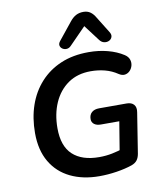

<svg xmlns="http://www.w3.org/2000/svg" viewBox="-101 -1032 938 1122"><g transform="rotate(-10 368.0 -471.0)"><path d="M398 10Q300 10 226 -26Q152 -62 111 -132Q70 -202 70 -303Q70 -393 96 -468Q122 -543 172.5 -598.5Q223 -654 295 -684.5Q367 -715 460 -715Q520 -715 573 -701Q626 -687 666 -661Q686 -648 692 -630Q698 -612 693.5 -594.5Q689 -577 677 -564.5Q665 -552 648 -549Q631 -546 611 -559Q577 -582 537 -592.5Q497 -603 453 -603Q374 -603 318.5 -564.5Q263 -526 233.5 -459.5Q204 -393 204 -308Q204 -202 259 -151Q314 -100 416 -100Q456 -100 493 -107.5Q530 -115 565 -127L532 -73L567 -286H458Q433 -286 418.5 -297Q404 -308 404 -327Q404 -353 420 -367Q436 -381 464 -381H627Q656 -381 670 -365Q684 -349 679 -320L641 -80Q637 -57 626 -42.5Q615 -28 593 -20Q552 -6 500 2Q448 10 398 10ZM365 -770Q353 -757 338.5 -756Q324 -755 313 -762.5Q302 -770 299.5 -782Q297 -794 308 -808L391 -911Q408 -932 427 -942Q446 -952 471 -952Q495 -952 512 -940Q529 -928 542 -905L601 -810Q612 -793 607.5 -779.5Q603 -766 590 -759.5Q577 -753 561 -756Q545 -759 533 -775L462 -869Z"/></g></svg>

Font: Nunito ExtraLight
Style: Italic
Weight: 200
Italic angle: -9°
Designer: Vernon Adams
Foundry: Vernon Adams
Version: Version 3.602